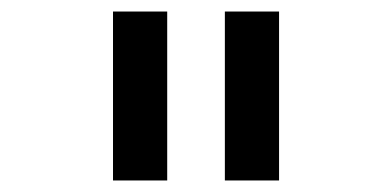

<svg xmlns="http://www.w3.org/2000/svg" viewBox="-20 -760 680 333"><path d="M176 -447V-740H270V-447ZM370 -447V-740H464V-447Z"/></svg>

Font: Writer Medium
Style: Regular
Weight: 500
Monospace: yes
Designer: Mike Abbink, Paul van der Laan, Pieter van Rosmalen
Foundry: Bold Monday
Version: Version 2.001 2020